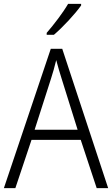

<svg xmlns="http://www.w3.org/2000/svg" viewBox="-20 -967 577 987"><path d="M397 -939V-947H330C304 -902 258 -842 220 -798V-788H257C303 -827 367 -896 397 -939ZM477 0H536L300 -716H241L0 0H59L142 -248H395ZM297 -562 379 -300H158L242 -562C251 -590 261 -624 269 -658C277 -627 289 -587 297 -562Z"/></svg>

Font: Noto Sans Telugu SemiCondensed Light
Style: Regular
Weight: 300
Width: 4
Designer: Jelle Bosma - Monotype Design Team
Foundry: Monotype Imaging Inc.
Version: Version 2.005